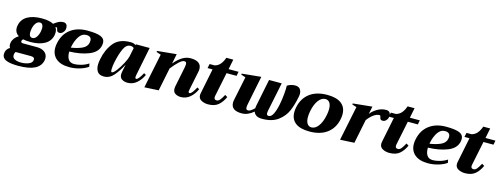

<svg xmlns="http://www.w3.org/2000/svg" viewBox="-42 -1474 6456 2479"><g transform="rotate(15 3186.0 -234.0)"><path d="M668 -471Q668 -458 665 -444Q660 -423 640.5 -404Q621 -385 599 -385Q577 -385 569 -395Q561 -405 557 -423Q555 -434 552 -439.5Q549 -445 541 -445Q535 -445 529 -442Q549 -416 549 -374Q549 -358 546 -340Q529 -258 456 -216Q383 -174 265 -174Q209 -174 166 -183Q151 -170 151 -152Q151 -132 180 -132H365Q430 -132 469 -101.5Q508 -71 508 -19Q508 -5 505 10Q489 86 413 125Q337 164 193 164Q81 164 28.5 140Q-24 116 -24 65Q-24 53 -21 39Q-18 20 -4.5 0.5Q9 -19 32 -31Q19 -51 19 -77Q19 -90 22 -100Q27 -131 48 -159Q69 -187 103 -207Q48 -241 48 -304Q48 -323 52 -340Q68 -422 141 -464.5Q214 -507 333 -507Q432 -507 488 -477Q527 -506 553.5 -519Q580 -532 614 -532Q640 -532 654 -515Q668 -498 668 -471ZM367 -384Q367 -414 355.5 -431.5Q344 -449 321 -449Q290 -449 267.5 -418.5Q245 -388 236 -340Q231 -313 231 -296Q231 -266 242.5 -248.5Q254 -231 277 -231Q307 -231 329.5 -261.5Q352 -292 362 -340Q367 -367 367 -384ZM317 0H115Q106 15 103 29Q101 41 101 46Q101 83 135.5 98.5Q170 114 217 114Q274 114 321.5 94.5Q369 75 369 31Q369 0 317 0Z M1176 -402Q1176 -393 1172 -369Q1153 -277 1043.5 -233Q934 -189 783 -185Q781 -122 805 -83.5Q829 -45 885 -45Q926 -45 978.5 -60Q1031 -75 1075 -104L1083 -62Q1043 -32 975 -11Q907 10 835 10Q719 10 657 -42.5Q595 -95 595 -186Q595 -217 602 -248Q627 -372 716 -439.5Q805 -507 941 -507Q1065 -507 1120.5 -483.5Q1176 -460 1176 -402ZM1011 -389Q1011 -449 941 -449Q884 -449 846 -392Q808 -335 791 -250L789 -239Q872 -251 934 -278.5Q996 -306 1008 -362Q1011 -377 1011 -389Z M1185 -116Q1185 -150 1194 -193Q1219 -324 1292.5 -415.5Q1366 -507 1518 -507Q1540 -507 1559 -501.5Q1578 -496 1587 -485L1590 -498H1774L1697 -115Q1694 -102 1694 -90Q1694 -68 1709 -68Q1725 -68 1746.5 -96.5Q1768 -125 1789 -165L1817 -149Q1786 -80 1733.5 -35Q1681 10 1613 10Q1570 10 1538 -9.5Q1506 -29 1506 -76Q1506 -89 1509 -105L1530 -209Q1480 -113 1425.5 -51Q1371 11 1296 11Q1236 11 1210.5 -24.5Q1185 -60 1185 -116ZM1551 -324 1575 -442Q1569 -451 1556 -456Q1543 -461 1529 -461Q1472 -461 1438 -386Q1404 -311 1381 -198Q1377 -181 1373.5 -154Q1370 -127 1370 -105Q1370 -68 1382 -68Q1403 -68 1440.5 -117Q1478 -166 1511 -229Q1544 -292 1551 -324Z M2529 -149Q2499 -80 2446.5 -35Q2394 10 2326 10Q2283 10 2251 -9.5Q2219 -29 2219 -76Q2219 -89 2222 -105L2274 -362Q2281 -394 2281 -416Q2281 -435 2273.5 -442Q2266 -449 2250 -449Q2224 -449 2181.5 -410Q2139 -371 2091 -309L2028 0L1839 10L1934 -452Q1915 -456 1873 -472L1876 -486L2132 -511L2105 -379Q2149 -434 2204 -470.5Q2259 -507 2322 -507Q2392 -507 2428.5 -480Q2465 -453 2465 -401Q2465 -381 2461 -364L2410 -115Q2406 -95 2406 -89Q2406 -68 2422 -68Q2450 -68 2501 -165Z M2750 -115Q2749 -110 2749 -101Q2749 -68 2784 -68Q2808 -68 2829 -94.5Q2850 -121 2873 -165L2906 -145Q2873 -72 2823.5 -31Q2774 10 2688 10Q2641 10 2600 -11Q2559 -32 2559 -81Q2559 -93 2562 -105L2630 -441H2563L2575 -498H2642Q2686 -509 2715.5 -543.5Q2745 -578 2763 -632H2856L2829 -498H2962L2951 -441H2817Z M3801 -426Q3801 -407 3796 -384Q3775 -276 3739.5 -193Q3704 -110 3624.5 -50Q3545 10 3411 10Q3361 10 3333.5 -8Q3306 -26 3297 -56Q3220 10 3139 10Q2996 10 2996 -96Q2996 -116 3000 -133L3066 -452Q3049 -456 3005 -472L3008 -486L3263 -511L3187 -135Q3180 -103 3180 -82Q3180 -62 3187.5 -55Q3195 -48 3212 -48Q3239 -48 3292 -99Q3292 -111 3296 -133L3370 -498H3539L3459 -108Q3456 -93 3456 -80Q3456 -64 3462.5 -56Q3469 -48 3485 -48Q3519 -48 3544 -98.5Q3569 -149 3585 -229Q3599 -298 3605.5 -373Q3612 -448 3610 -486Q3633 -501 3660.5 -509Q3688 -517 3714 -517Q3760 -517 3780.5 -491.5Q3801 -466 3801 -426Z M3792 -182Q3792 -216 3799 -248Q3824 -371 3913.5 -439Q4003 -507 4149 -507Q4273 -507 4337 -457Q4401 -407 4401 -315Q4401 -282 4394 -248Q4369 -125 4279 -57.5Q4189 10 4044 10Q3919 10 3855.5 -39.5Q3792 -89 3792 -182ZM4206 -248Q4216 -294 4216 -333Q4216 -389 4195.5 -419Q4175 -449 4138 -449Q4087 -449 4046.5 -395.5Q4006 -342 3987 -248Q3978 -202 3978 -166Q3978 -110 3998.5 -79Q4019 -48 4056 -48Q4106 -48 4146.5 -101.5Q4187 -155 4206 -248Z M4992 -455Q4992 -443 4989 -428Q4985 -407 4965.5 -388Q4946 -369 4923 -369Q4901 -369 4893 -379Q4885 -389 4882 -407Q4880 -418 4877 -423.5Q4874 -429 4866 -429Q4827 -429 4786 -399Q4745 -369 4709 -320L4644 0L4455 10L4550 -452Q4531 -456 4489 -472L4492 -485L4748 -511L4727 -408Q4760 -452 4815 -484Q4870 -516 4930 -516Q4962 -516 4977 -499.5Q4992 -483 4992 -455Z M5173 -115Q5172 -110 5172 -101Q5172 -68 5207 -68Q5231 -68 5252 -94.5Q5273 -121 5296 -165L5329 -145Q5296 -72 5246.5 -31Q5197 10 5111 10Q5064 10 5023 -11Q4982 -32 4982 -81Q4982 -93 4985 -105L5053 -441H4986L4998 -498H5065Q5109 -509 5138.5 -543.5Q5168 -578 5186 -632H5279L5252 -498H5385L5374 -441H5240Z M5970 -402Q5970 -393 5966 -369Q5947 -277 5837.5 -233Q5728 -189 5577 -185Q5575 -122 5599 -83.5Q5623 -45 5679 -45Q5720 -45 5772.5 -60Q5825 -75 5869 -104L5877 -62Q5837 -32 5769 -11Q5701 10 5629 10Q5513 10 5451 -42.5Q5389 -95 5389 -186Q5389 -217 5396 -248Q5421 -372 5510 -439.5Q5599 -507 5735 -507Q5859 -507 5914.5 -483.5Q5970 -460 5970 -402ZM5805 -389Q5805 -449 5735 -449Q5678 -449 5640 -392Q5602 -335 5585 -250L5583 -239Q5666 -251 5728 -278.5Q5790 -306 5802 -362Q5805 -377 5805 -389Z M6184 -115Q6183 -110 6183 -101Q6183 -68 6218 -68Q6242 -68 6263 -94.5Q6284 -121 6307 -165L6340 -145Q6307 -72 6257.5 -31Q6208 10 6122 10Q6075 10 6034 -11Q5993 -32 5993 -81Q5993 -93 5996 -105L6064 -441H5997L6009 -498H6076Q6120 -509 6149.5 -543.5Q6179 -578 6197 -632H6290L6263 -498H6396L6385 -441H6251Z"/></g></svg>

Font: Trirong Black
Style: Italic
Weight: 900
Italic angle: -12°
Designer: Katatrad Team
Foundry: CadsonDemak
Version: Version 1.001